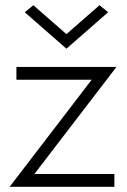

<svg xmlns="http://www.w3.org/2000/svg" viewBox="-20 -717 488 737"><path d="M235 -586 108 -697 75 -670 235 -530 395 -670 362 -697ZM332 -411 17 0H419V-49H112L427 -460H43V-411Z"/></svg>

Font: Jost Light
Style: Regular
Weight: 300
Version: Version 3.710